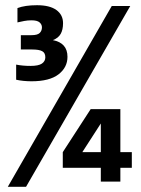

<svg xmlns="http://www.w3.org/2000/svg" viewBox="-20 -717 540 737"><path d="M486 -73H442V-20H367V-73H221V-133L328 -298H442V-133H486ZM367 -243 296 -133H367ZM239 -499Q239 -458 204.5 -431.5Q170 -405 101 -405Q86 -405 70.5 -406.5Q55 -408 42 -411V-469Q67 -464 97 -464Q128 -464 141 -473Q154 -482 154 -497Q154 -514 142 -520.5Q130 -527 104 -527H60V-582H101Q124 -582 132.5 -590.5Q141 -599 141 -612Q141 -623 132 -631Q123 -639 101 -639Q86 -639 73 -636.5Q60 -634 47 -631V-686Q76 -697 122 -697Q171 -697 196.5 -678.5Q222 -660 222 -628Q222 -603 213 -587Q204 -571 183 -563Q239 -552 239 -499ZM480 -694 80 0H10L409 -694Z"/></svg>

Font: D2Coding
Style: Regular
Weight: 400
Monospace: yes
Designer: Yong-Rak Park; Jeong-Hwan Yoon; Sang-Min Lee;
Foundry: NHN Corporation
Version: Version 1.3.2; Build 20180524